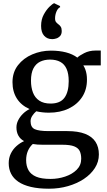

<svg xmlns="http://www.w3.org/2000/svg" viewBox="-20 -878 648 1168"><path d="M278 270Q214 270 167.8 259Q121.5 248 91.8 227.8Q62 207.5 47.5 179Q33 150.5 33 115Q33 82.5 45.8 56.2Q58.5 30 80 10.8Q101.5 -8.5 126.5 -19.5Q103.5 -32 91.8 -53Q80 -74 80 -103Q80 -125.5 90.8 -146.8Q101.5 -168 119.5 -185.8Q137.5 -203.5 160 -214.5Q109 -237 82.5 -278.8Q56 -320.5 56 -378Q56 -438.5 89.5 -481.5Q123 -524.5 176.5 -547.2Q230 -570 289.5 -570Q340.5 -570 381.2 -559.5Q422 -549 450.5 -527.5Q461.5 -539 492.2 -554.8Q523 -570.5 561.5 -570.5H593V-480H487Q494 -469 499 -455.5Q504 -442 506.5 -426.8Q509 -411.5 509 -395Q509.5 -333.5 479.8 -288Q450 -242.5 397.8 -217.5Q345.5 -192.5 277.5 -192.5Q256.5 -192.5 237.2 -194.8Q218 -197 200.5 -201Q186 -188.5 176 -173Q166 -157.5 166 -140.5Q166 -104 191.2 -92.2Q216.5 -80.5 276.5 -80.5H389.5Q455 -80.5 497.8 -63.8Q540.5 -47 561 -15.2Q581.5 16.5 581.5 61.5Q581.5 106.5 557.2 144.2Q533 182 490.8 210.2Q448.5 238.5 393.8 254.2Q339 270 278 270ZM287.5 210.5Q333.5 210.5 376.2 196.2Q419 182 446.5 154.8Q474 127.5 474 88Q474 60 465 41Q456 22 431.2 12.2Q406.5 2.5 359 2.5H240Q223.5 2.5 208.2 1.5Q193 0.5 179.5 -2Q160.5 15 149.8 39.8Q139 64.5 139 96.5Q139 131.5 153.2 157.2Q167.5 183 199.8 196.8Q232 210.5 287.5 210.5ZM287.5 -248Q346 -248 372 -283.2Q398 -318.5 398 -384.5Q398 -429.5 385.2 -458.5Q372.5 -487.5 347 -501.5Q321.5 -515.5 284 -515.5Q250.5 -515.5 224.2 -502.8Q198 -490 183.2 -461.8Q168.5 -433.5 168.5 -387Q168.5 -346.5 180.5 -315Q192.5 -283.5 219 -265.8Q245.5 -248 287.5 -248ZM297 -640Q267 -640 248.5 -660.5Q230 -681 230 -720.5Q230 -760 246.5 -790Q263 -820 281.8 -837.8Q300.5 -855.5 308.5 -858.5H309.5L345 -841L346 -834.5Q332 -828 323.5 -807.8Q315 -787.5 315 -766Q315 -750.5 321.5 -743Q328 -735.5 335.5 -730Q343 -725 349.2 -715.8Q355.5 -706.5 355.5 -689.5Q355.5 -669.5 345.5 -658.8Q335.5 -648 322.2 -644Q309 -640 299.5 -640Z"/></svg>

Font: Merriweather Medium
Style: Regular
Weight: 500
Version: Version 2.100